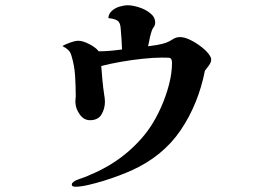

<svg xmlns="http://www.w3.org/2000/svg" viewBox="-20 -641 1040 730"><path d="M783 -415Q783 -404 774.5 -392.5Q766 -381 759 -372Q734 -245 666.5 -145.5Q599 -46 478 8Q460 16 432.5 26.5Q405 37 374 46.5Q343 56 314.5 62.5Q286 69 267 69Q262 69 257.5 67.5Q253 66 253 59Q253 56 258.5 51.5Q264 47 266 46Q277 41 293.5 35.5Q310 30 322 24Q356 10 389 -9Q422 -28 451 -51Q479 -73 506 -101.5Q533 -130 552 -159Q574 -192 592.5 -233.5Q611 -275 622.5 -319Q634 -363 634 -402Q634 -421 621.5 -421.5Q609 -422 595 -422Q564 -422 521.5 -417.5Q479 -413 437 -405.5Q395 -398 365 -390Q367 -363 369.5 -335.5Q372 -308 376 -282Q377 -275 378 -268.5Q379 -262 379 -255Q379 -228 366 -206Q353 -184 322 -184Q299 -184 283.5 -205.5Q268 -227 267 -249Q266 -255 267 -261.5Q268 -268 268 -275Q268 -313 265.5 -352.5Q263 -392 252 -428Q248 -443 239.5 -451Q231 -459 217 -466Q227 -472 246.5 -479Q266 -486 278 -486Q295 -486 320 -473Q345 -460 355 -446H357Q378 -446 400.5 -448Q423 -450 444 -453Q443 -473 442 -492.5Q441 -512 439 -531Q438 -555 426.5 -562.5Q415 -570 392 -572Q393 -589 405.5 -600Q418 -611 435 -616Q452 -621 466 -621Q483 -621 507.5 -613.5Q532 -606 551 -591Q570 -576 570 -555Q570 -548 567.5 -543Q565 -538 561 -533Q558 -528 554 -514.5Q550 -501 547.5 -486.5Q545 -472 543 -465Q560 -467 577 -470Q594 -473 610 -478Q624 -483 636.5 -491.5Q649 -500 665 -500Q682 -500 705 -488.5Q728 -477 748.5 -460.5Q769 -444 778 -429Q783 -422 783 -415Z"/></svg>

Font: Kaisei Tokumin ExtraBold
Style: Regular
Weight: 800
Designer: Font-Kai, 金井和夫
Foundry: KAZUO KANAI
Version: Version 5.003